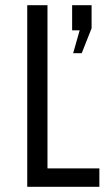

<svg xmlns="http://www.w3.org/2000/svg" viewBox="-20 -720 425 740"><path d="M85 0V-700H163V-71H363V0ZM287 -603H258V-700H333V-611L295 -515H262Z"/></svg>

Font: Bebas Neue Regular
Style: Regular
Weight: 400
Designer: Ryoichi Tsunekawa & LGV (GE)
Foundry: Free Software Foundation, Inc.
Version: Version 1.003 August 13, 2016